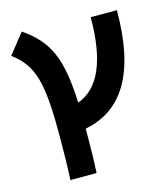

<svg xmlns="http://www.w3.org/2000/svg" viewBox="-113 -624 812 937"><g transform="rotate(-15 293.0 -156.0)"><path d="M126.5 224.6H258.8C262.2 162.1 263.7 88.4 263.7 1.5C461.9 -36.6 560.1 -209 560.1 -517.6H427.7C427.7 -299.8 372.6 -171.4 261.2 -130.4C251.5 -360.8 207.5 -451.7 84.5 -537.1L4.4 -435.5C106 -359.4 131.3 -272.5 131.3 -4.9C131.3 84.5 129.9 160.6 126.5 224.6Z"/></g></svg>

Font: Cascadia Code
Style: Bold
Weight: 700
Monospace: yes
Designer: Aaron Bell
Foundry: Saja Typeworks
Version: Version 2404.023